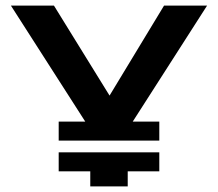

<svg xmlns="http://www.w3.org/2000/svg" viewBox="-20 -667 780 687"><path d="M190 -232H285L19 -647H173L372 -325L567 -647H721L455 -232H550V-164H190ZM303 0V-54H190V-122H550V-54H437V0Z"/></svg>

Font: Syne Modified
Style: Bold
Weight: 700
Designer: Lucas Descroix
Foundry: Bonjour Monde
Version: Version 2.200